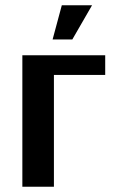

<svg xmlns="http://www.w3.org/2000/svg" viewBox="-20 -710 430 730"><path d="M180 -560 215 -690H330L255 -560ZM65 0V-500H380V-425H185V0Z"/></svg>

Font: Cuprum
Style: Bold
Weight: 700
Designer: Jovanny Lemonad
Foundry: Jovanny Lemonad
Version: Version 2.000